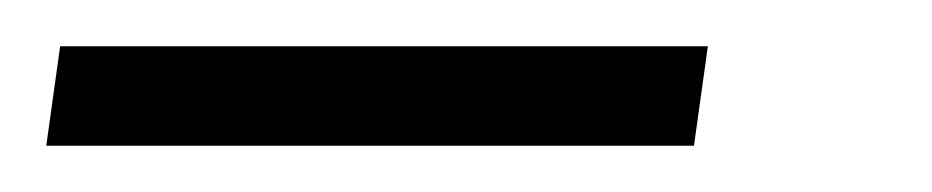

<svg xmlns="http://www.w3.org/2000/svg" viewBox="-101 67 403 83"><path d="M-81 130 -75 87H205L199 130Z"/></svg>

Font: Noto Sans ExtraCondensed Light
Style: Italic
Weight: 300
Width: 2
Italic angle: -12°
Designer: Monotype Design Team
Foundry: Monotype Imaging Inc.
Version: Version 2.013; ttfautohint (v1.8.4.7-5d5b)